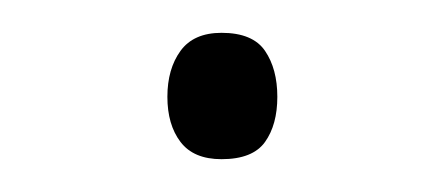

<svg xmlns="http://www.w3.org/2000/svg" viewBox="-20 -381 270 117"><path d="M82 -322Q82 -339 90 -350Q98 -361 115 -361Q134 -361 141.5 -350Q149 -339 149 -322Q149 -305 141.5 -294.5Q134 -284 115 -284Q98 -284 90 -294.5Q82 -305 82 -322Z"/></svg>

Font: Noto Sans Lao UI ExtLt
Style: Regular
Weight: 200
Designer: Monotype Design Team
Foundry: Monotype Imaging Inc.
Version: Version 2.000; ttfautohint (v1.8.4.7-5d5b)